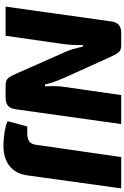

<svg xmlns="http://www.w3.org/2000/svg" viewBox="181 -912 743 1146"><g transform="rotate(90 553.0 -338.5)"><path d="M720 -690 632 -62Q628 -30 611.5 -15Q595 0 563 0H489Q459 0 446 -15.5Q433 -31 421 -59L291 -353Q280 -376 272 -404Q264 -432 258 -461H248Q249 -431 247.5 -401.5Q246 -372 242 -341L193 0H19L107 -628Q111 -660 127.5 -675Q144 -690 176 -690H250Q279 -690 292 -674Q305 -658 317 -631L444 -350Q455 -325 465.5 -297Q476 -269 484 -235H495Q493 -267 493.5 -293.5Q494 -320 498 -348L547 -690ZM1104 -690 1026 -128Q1016 -59 969.5 -23Q923 13 850 13Q827 13 798.5 10Q770 7 744 1.5Q718 -4 703 -12L734 -129H773Q807 -129 823.5 -141.5Q840 -154 843 -177L917 -690Z"/></g></svg>

Font: Exo 2 ExtraBold
Style: Italic
Weight: 800
Italic angle: -8°
Designer: Natanael Gama
Foundry: Natanael Gama
Version: Version 2.010